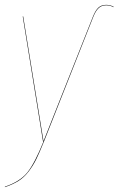

<svg xmlns="http://www.w3.org/2000/svg" viewBox="-30 -585 490 794"><path d="M-9.8 189V187Q52.7 166 83.3 127.9Q113.8 89.8 149.9 0H147.9L64 -517.1H65.9L149.9 -1L355 -518.1Q365.2 -543 377.4 -554Q389.6 -564.9 409.2 -564.9Q425.8 -564.9 439.9 -557.1L439 -555.2Q426.3 -563 409.2 -563Q390.6 -563 378.7 -552.2Q366.7 -541.5 356.9 -518.1L151.9 0Q133.3 46.4 119.9 73.5Q106.4 100.6 87.9 124.8Q69.3 148.9 46.4 163.3Q23.4 177.7 -9.8 189Z"/></svg>

Font: Fira Sans Compressed Two
Style: Italic
Weight: 100
Width: 3
Italic angle: -8°
Designer: Carrois Corporate & Edenspiekermann AG
Foundry: Carrois Corporate GbR & Edenspiekermann AG
Version: Version 4.203;PS 004.203;hotconv 1.0.88;makeotf.lib2.5.64775